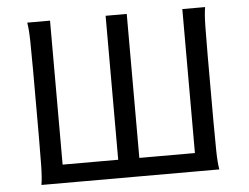

<svg xmlns="http://www.w3.org/2000/svg" viewBox="-51 -776 1091 840"><g transform="rotate(-5 494.5 -356.5)"><path d="M97.7 0Q103 -29.3 104 -84.7Q105 -140.1 105 -212.4V-500.5Q105 -572.8 104 -628.2Q103 -683.6 97.7 -712.9H197.8V-80.6H441.9V-712.9H534.7V-80.6H778.8V-712.9H878.9Q873.5 -683.6 872.6 -628.2Q871.6 -572.8 871.6 -500.5V-212.4Q871.6 -140.1 872.6 -84.7Q873.5 -29.3 878.9 0Z"/></g></svg>

Font: Andika CyrE
Style: Regular
Weight: 400
Designer: Victor Gaultney, Annie Olsen, Julie Remington, Don Collingsworth, Eric Hays, Becca Hirsbrunner
Foundry: SIL International
Version: Version 5.000